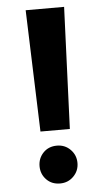

<svg xmlns="http://www.w3.org/2000/svg" viewBox="-54 -775 448 819"><g transform="rotate(-5 170.5 -365.5)"><path d="M231.4 -219H105.6L87.8 -740H252.4ZM170 9Q134 9 111.4 -14.7Q88.8 -38.4 88.8 -71.8Q88.8 -105.6 111.4 -129.3Q134 -153 170 -153Q204.4 -153 227.8 -129.3Q251.2 -105.6 251.2 -71.8Q251.2 -38.4 227.8 -14.7Q204.4 9 170 9Z"/></g></svg>

Font: Be Vietnam Pro Variable Thin
Style: Regular
Weight: 100
Designer: Lam Bao, Tony Le, Vietanh Nguyen
Foundry: Yellow Type Foundry
Version: Version 1.002